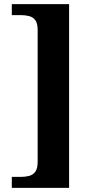

<svg xmlns="http://www.w3.org/2000/svg" viewBox="-20 -780 454 928"><path d="M37 128V75H80Q103 75 121.5 70Q140 65 151 49.5Q162 34 162 3V-635Q162 -667 151 -682Q140 -697 121.5 -702Q103 -707 80 -707H37V-760H314V128Z"/></svg>

Font: Noto Serif Tamil
Style: Regular
Weight: 400
Designer: Indian Type Foundry, Tom Grace, and the Monotype Design Team
Foundry: Monotype Imaging Inc.
Version: Version 2.003